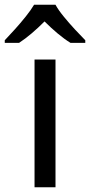

<svg xmlns="http://www.w3.org/2000/svg" viewBox="-60 -786 378 806"><path d="M173 0H85V-536H173ZM173 -766Q185 -744 207.5 -716.5Q230 -689 254.5 -662.5Q279 -636 298 -617V-606H236Q210 -622 182 -645.5Q154 -669 127 -696Q100 -669 73 -646Q46 -623 20 -606H-40V-617Q-21 -637 2.5 -663Q26 -689 48 -716.5Q70 -744 83 -766Z"/></svg>

Font: Noto Sans Indic Siyaq Numbers
Style: Regular
Weight: 400
Designer: Monotype Design Team
Foundry: Monotype Imaging Inc.
Version: Version 2.002; ttfautohint (v1.8.4.7-5d5b)